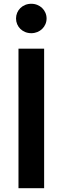

<svg xmlns="http://www.w3.org/2000/svg" viewBox="-20 -998 332 1018"><path d="M146 -822C192 -822 227 -857 227 -900C227 -943 192 -978 146 -978C99 -978 65 -943 65 -900C65 -857 99 -822 146 -822ZM214 0V-740H78V0Z"/></svg>

Font: Be Vietnam Pro SemiBold
Style: Regular
Weight: 600
Designer: Lam Bao, Tony Le, Vietanh Nguyen
Foundry: Yellow Type Foundry
Version: Version 1.002